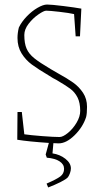

<svg xmlns="http://www.w3.org/2000/svg" viewBox="-20 -621 445 845"><path d="M234 -299Q276 -276 302 -257.5Q328 -239 345.5 -212.5Q363 -186 363 -151Q363 -121 359 -106Q345 -62 308.5 -26Q272 10 238 10Q225 10 215 9L211 54Q244 59 268 78Q292 97 292 120Q292 130 288 141Q284 152 279 159Q271 168 246 180.5Q221 193 192 204L185 187Q229 168 245.5 155.5Q262 143 262 122Q262 102 242 89Q222 76 186 73L181 59L195 8Q105 2 56 -6L57 -128H76L87 -30Q114 -26 165.5 -22Q217 -18 242 -18Q257 -18 279 -36Q301 -54 317 -81Q333 -108 333 -133Q333 -169 321 -192.5Q309 -216 288.5 -231Q268 -246 227 -270Q214 -276 196 -288Q147 -317 120 -337Q93 -357 75 -386Q57 -415 57 -454Q57 -476 63 -500Q75 -525 97.5 -548.5Q120 -572 145 -586.5Q170 -601 187 -601Q206 -601 258.5 -594.5Q311 -588 338 -583L332 -461H313L306 -559Q285 -564 241.5 -569Q198 -574 183 -574Q173 -574 149 -557.5Q125 -541 106 -516.5Q87 -492 87 -467Q87 -430 97 -407Q107 -384 130.5 -365Q154 -346 203 -317Z"/></svg>

Font: Grenze Thin
Style: Regular
Weight: 250
Designer: Renata Polastri
Foundry: Omnibus-Type
Version: Version 1.002; ttfautohint (v1.8)